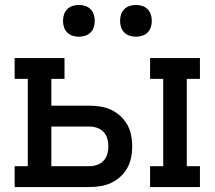

<svg xmlns="http://www.w3.org/2000/svg" viewBox="-20 -754 865 774"><path d="M585 0V-84H638V-436H585V-520H786V-436H733V-84H786V0ZM39 0V-84H92V-436H39V-520H240V-436H187V-328H339Q362 -328 384.5 -324.5Q407 -321 427.5 -311.5Q448 -302 465 -286.5Q482 -271 493 -251.5Q504 -232 508.5 -209.5Q513 -187 513 -164Q513 -141 508.5 -118.5Q504 -96 493 -76.5Q482 -57 465 -41.5Q448 -26 427.5 -16.5Q407 -7 384.5 -3.5Q362 0 339 0ZM339 -84Q355 -84 370.5 -89Q386 -94 397 -105.5Q408 -117 412.5 -132.5Q417 -148 417 -164Q417 -180 412.5 -195.5Q408 -211 397 -222.5Q386 -234 370.5 -239Q355 -244 339 -244H187V-84ZM528 -606Q515 -606 502.5 -610Q490 -614 481 -623Q472 -632 468 -644.5Q464 -657 464 -670Q464 -683 468 -695.5Q472 -708 481 -717Q490 -726 502.5 -730Q515 -734 528 -734Q541 -734 553.5 -730Q566 -726 575 -717Q584 -708 588 -695.5Q592 -683 592 -670Q592 -657 588 -644.5Q584 -632 575 -623Q566 -614 553.5 -610Q541 -606 528 -606ZM298 -606Q285 -606 272.5 -610Q260 -614 251 -623Q242 -632 238 -644.5Q234 -657 234 -670Q234 -683 238 -695.5Q242 -708 251 -717Q260 -726 272.5 -730Q285 -734 298 -734Q311 -734 323.5 -730Q336 -726 345 -717Q354 -708 358 -695.5Q362 -683 362 -670Q362 -657 358 -644.5Q354 -632 345 -623Q336 -614 323.5 -610Q311 -606 298 -606Z"/></svg>

Font: Iosevka Etoile Medium
Style: Regular
Weight: 500
Designer: Belleve Invis
Foundry: Belleve Invis
Version: Version 22.1.2; ttfautohint (v1.8.4)